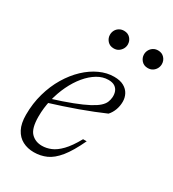

<svg xmlns="http://www.w3.org/2000/svg" viewBox="-161 -728 747 828"><g transform="rotate(30 212.5 -314.0)"><path d="M260 -421.5Q232 -421.5 205.2 -405.5Q178.5 -389.5 155.2 -361.5Q132 -333.5 114.5 -297Q97 -260.5 87 -218.8Q77 -177 77 -134Q77 -75.5 98 -53.5Q119 -31.5 152.5 -31.5Q174.5 -31.5 197 -40.8Q219.5 -50 243.2 -74.5Q267 -99 292.5 -145H310.5Q281.5 -83 254 -49.2Q226.5 -15.5 197.8 -2.8Q169 10 136 10Q104.5 10 79.8 -3Q55 -16 40.8 -43.2Q26.5 -70.5 26.5 -113.5Q26.5 -170 40.8 -220.2Q55 -270.5 79.8 -311.8Q104.5 -353 136.2 -383Q168 -413 203.5 -429.2Q239 -445.5 274.5 -445.5Q304.5 -445.5 323.2 -435Q342 -424.5 351 -407.5Q360 -390.5 360 -370.5Q360 -349.5 353 -330Q346 -310.5 332.5 -295.5Q306 -284 276 -272Q246 -260 212.8 -248Q179.5 -236 144.8 -224.5Q110 -213 74.5 -202L76 -223.5Q137.5 -242.5 179.5 -258.8Q221.5 -275 247.5 -288.8Q273.5 -302.5 287.2 -315Q301 -327.5 306 -339.8Q311 -352 312 -365Q313 -381 308.2 -393.5Q303.5 -406 291.8 -413.8Q280 -421.5 260 -421.5ZM210.5 -550Q191 -550 179.2 -563.2Q167.5 -576.5 167.5 -593.5Q167.5 -605.5 173 -615.8Q178.5 -626 188.8 -632.2Q199 -638.5 212.5 -638.5Q232 -638.5 243.8 -625.5Q255.5 -612.5 255.5 -595Q255.5 -583.5 249.8 -573.2Q244 -563 234.2 -556.5Q224.5 -550 210.5 -550ZM380 -550Q360.5 -550 348.8 -563.2Q337 -576.5 337 -593.5Q337 -605.5 342.8 -615.8Q348.5 -626 358.5 -632.2Q368.5 -638.5 382 -638.5Q401.5 -638.5 413.2 -625.5Q425 -612.5 425 -595Q425 -583.5 419.5 -573.2Q414 -563 404 -556.5Q394 -550 380 -550Z"/></g></svg>

Font: Newsreader 24pt Light
Style: Italic
Weight: 300
Italic angle: -17°
Designer: Hugues Gentile
Foundry: Production Type
Version: Version 1.003